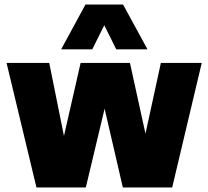

<svg xmlns="http://www.w3.org/2000/svg" viewBox="-20 -828 920 848"><path d="M141 0 9 -550H197.5L262.5 -227.5L336 -550H554L622.5 -237.5L690.5 -550H871L740.5 0H522.5L442 -348L359 0ZM250 -610 357.5 -808H523.5L631.5 -610H493.5L440.5 -716.5L387.5 -610Z"/></svg>

Font: Encode Sans Semi Condensed Black
Style: Regular
Weight: 900
Width: 4
Designer: Multiple Designers
Foundry: Impallari Type
Version: Version 3.000; ttfautohint (v1.8.3) -l 8 -r 50 -G 200 -x 14 